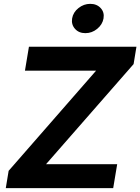

<svg xmlns="http://www.w3.org/2000/svg" viewBox="-20 -968 722 988"><path d="M9.8 0 24.4 -88.9 474.6 -604.5H108.4L128.9 -727.5H682.1L667.5 -638.2L216.8 -123H583L562.5 0ZM419.4 -797.4Q385.7 -797.4 366 -819.6Q346.2 -841.8 351.1 -873Q356.4 -904.8 383.8 -926.5Q411.1 -948.2 444.3 -948.2Q478 -948.2 498 -926.5Q518.1 -904.8 512.7 -873Q507.3 -841.8 480.2 -819.6Q453.1 -797.4 419.4 -797.4Z"/></svg>

Font: Inter 17pt
Style: Bold Italic
Weight: 700
Italic angle: -9.3988°
Version: Version 4.001;git-66647c0bb